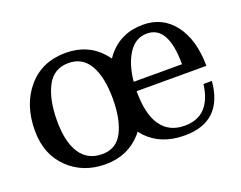

<svg xmlns="http://www.w3.org/2000/svg" viewBox="-86 -652 1026 817"><g transform="rotate(-20 427.0 -244.0)"><path d="M269 7.8Q167.5 7.8 100.6 -56.9Q33.7 -121.6 33.7 -228.5Q33.7 -346.2 97.7 -421.1Q161.6 -496.1 269 -496.1Q371.1 -496.1 433.6 -422.9Q496.1 -349.6 496.1 -241.7Q496.1 -134.3 432.9 -63.2Q369.6 7.8 269 7.8ZM270 -37.6Q334 -37.6 363 -94.2Q392.1 -150.9 392.1 -244.6Q392.1 -341.3 360.8 -396.2Q329.6 -451.2 265.6 -451.2Q198.7 -451.2 167.7 -391.4Q136.7 -331.5 136.7 -236.3Q136.7 -139.6 170.7 -88.6Q204.6 -37.6 270 -37.6ZM627.4 7.8Q521 7.8 459.2 -57.1Q397.5 -122.1 397.5 -225.6Q397.5 -345.2 457.5 -420.7Q517.6 -496.1 619.1 -496.1Q708 -496.1 760.5 -427.2Q813 -358.4 814 -239.3H498Q498 -134.3 534.7 -82.8Q571.3 -31.2 641.1 -31.2Q757.8 -31.2 775.9 -170.9H814Q798.3 7.8 627.4 7.8ZM718.8 -281.2Q718.8 -455.1 622.6 -455.1Q570.8 -455.1 539.3 -407.2Q507.8 -359.4 500 -281.2Z"/></g></svg>

Font: Munson
Style: Regular
Weight: 400
Designer: Paul James MIller
Foundry: High-Logic / Made with FontCreator
Version: Version 2.10;May 5, 2019;FontCreator 11.5.0.2430 64-bit